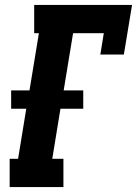

<svg xmlns="http://www.w3.org/2000/svg" viewBox="-20 -755 553 775"><path d="M19 0V-114H53L86 -316H25V-390H99L137 -621H118V-735H513L480 -535H385L399 -621H275L237 -390H316V-316H224L191 -114H236V0Z"/></svg>

Font: Iosevka Slab Heavy Oblique
Style: Regular
Weight: 900
Italic angle: -9°
Monospace: yes
Designer: Belleve Invis
Foundry: Belleve Invis
Version: Version 11.1.1; ttfautohint (v1.8.3)